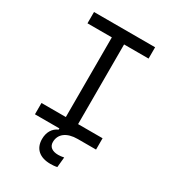

<svg xmlns="http://www.w3.org/2000/svg" viewBox="-213 -807 1012 1127"><g transform="rotate(30 293.0 -243.0)"><path d="M310.1 207C322.8 207 339.4 206.1 354.5 202.6L361.3 133.8C347.2 136.7 333.5 138.2 322.8 138.2C281.7 138.2 258.3 120.1 258.3 88.4C258.3 34.2 301.3 0 376 0H500V-76.7H334V-616.7H500V-693.4H85.9V-616.7H251V-76.7H85.9V0H251.5V8.3C214.8 23.9 194.3 59.1 194.3 104.5C194.3 169.9 236.3 207 310.1 207Z"/></g></svg>

Font: Cascadia Code SemiLight
Style: Regular
Weight: 350
Monospace: yes
Designer: Aaron Bell
Foundry: Saja Typeworks
Version: Version 2404.023